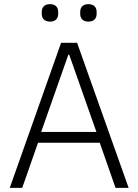

<svg xmlns="http://www.w3.org/2000/svg" viewBox="-20 -904 665 924"><path d="M221 -800C248 -800 260 -816 260 -837V-847C260 -868 248 -884 221 -884C193 -884 181 -868 181 -847V-837C181 -816 193 -800 221 -800ZM405 -800C433 -800 445 -816 445 -837V-847C445 -868 433 -884 405 -884C378 -884 366 -868 366 -847V-837C366 -816 378 -800 405 -800ZM599 0 351 -698H274L27 0H87L163 -217H460L536 0ZM444 -269H178L309 -641H313Z"/></svg>

Font: IBM Plex Thai Looped Light
Style: Regular
Weight: 300
Designer: Mike Abbink, Paul van der Laan, Pieter van Rosmalen, Ben Mitchell, Mark Frömberg
Foundry: Bold Monday
Version: Version 1.0